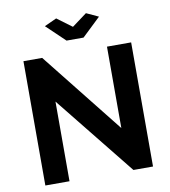

<svg xmlns="http://www.w3.org/2000/svg" viewBox="-97 -997 957 1080"><g transform="rotate(-10 381.5 -457.5)"><path d="M227 -883 297 -915 382 -852 467 -915 536 -883 430 -782H333ZM577 0 212 -455V0H74V-710H181L551 -244V-709H689V0Z"/></g></svg>

Font: Raleway
Style: Bold
Weight: 700
Designer: Matt McInerney, Pablo Impallari, Rodrigo Fuenzalida
Foundry: Matt McInerney, Pablo Impallari, Rodrigo Fuenzalida
Version: Version 3.000